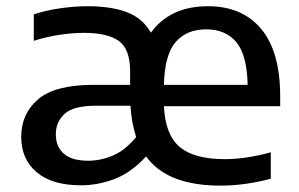

<svg xmlns="http://www.w3.org/2000/svg" viewBox="-20 -572 938 602"><path d="M234 9Q143.5 9 95 -32Q46.5 -73 46.5 -143Q46.5 -215 99.2 -260.5Q152 -306 274 -306H388V-348Q388 -418.5 352.2 -443.8Q316.5 -469 243 -469Q209.5 -469 168 -463Q126.5 -457 86 -444V-527Q125.5 -540 170 -546.2Q214.5 -552.5 255 -552.5Q329 -552.5 378.5 -533.5Q428 -514.5 453 -469.5Q513.5 -552.5 632 -552.5Q739.5 -552.5 799 -481.2Q858.5 -410 858.5 -269.5V-239H494Q498 -149.5 543.5 -111.2Q589 -73 685 -73Q718 -73 754.8 -78.5Q791.5 -84 829 -94.5V-11.5Q786.5 -0.5 747.5 4.8Q708.5 10 670.5 10Q589 10 530.8 -12.2Q472.5 -34.5 438 -81.5Q390.5 -30 338.5 -10.5Q286.5 9 234 9ZM626.5 -480Q565 -480 530.5 -439.8Q496 -399.5 494 -306H756.5Q754.5 -399.5 721 -439.8Q687.5 -480 626.5 -480ZM256.5 -68Q295 -68 333.8 -84.2Q372.5 -100.5 407 -142.5Q392.5 -185 389 -240.5H280.5Q210.5 -240.5 182.8 -215.2Q155 -190 155 -151Q155 -111.5 180.5 -89.8Q206 -68 256.5 -68Z"/></svg>

Font: Encode Sans SmExp Md
Style: Regular
Weight: 500
Width: 6
Designer: Multiple Designers
Foundry: Impallari Type
Version: Version 3.002; ttfautohint (v1.8.3) -l 8 -r 50 -G 200 -x 14 